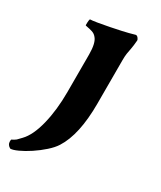

<svg xmlns="http://www.w3.org/2000/svg" viewBox="-178 -494 644 768"><g transform="rotate(30 144.0 -110.0)"><path d="M5.9 212.9Q-9.8 204.1 -9.8 189.5Q-9.8 180.7 -8.8 179.7Q5.9 171.9 10.3 168Q14.6 164.1 27.3 150.4Q57.6 119.1 74.2 52.2Q90.8 -14.6 90.8 -97.7V-270.5Q90.8 -325.2 73.2 -343.8Q65.4 -353.5 52.7 -357.4Q40 -361.3 30.3 -362.8Q20.5 -364.3 20.5 -366.2Q20.5 -394.5 24.4 -394.5Q33.2 -394.5 56.6 -398.4Q80.1 -402.3 107.4 -407.7Q134.8 -413.1 156.7 -418Q178.7 -422.9 185.5 -424.8L213.9 -432.6Q219.7 -432.6 224.6 -426.3Q229.5 -419.9 229.5 -416Q227.5 -390.6 224.6 -376Q221.7 -361.3 219.7 -349.1Q217.8 -336.9 217.8 -318.4V-117.2Q217.8 26.4 170.9 99.6Q159.2 118.2 136.7 138.2Q114.3 158.2 88.4 175.3Q62.5 192.4 40 202.6Q17.6 212.9 5.9 212.9Z"/></g></svg>

Font: Crimson Text
Style: Bold
Weight: 700
Designer: Sebastian Kosch
Foundry: Sebastian Kosch
Version: Version 1.100